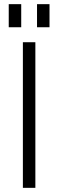

<svg xmlns="http://www.w3.org/2000/svg" viewBox="-20 -903 280 923"><path d="M150 -700V0H90V-700ZM82 -883V-772H22V-883ZM218 -883V-772H158V-883Z"/></svg>

Font: Pathway Extreme 8pt Thin
Style: Regular
Weight: 100
Version: Version 1.001;gftools[0.9.26]